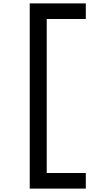

<svg xmlns="http://www.w3.org/2000/svg" viewBox="-20 -965 640 1130"><path d="M155 145V-945H485V-853H172L255 -936V136L172 53H485V145Z"/></svg>

Font: Victor Mono
Style: Bold
Weight: 700
Monospace: yes
Designer: Rune Bjørnerås
Version: Version 1.561;gftools[0.9.30]